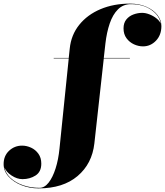

<svg xmlns="http://www.w3.org/2000/svg" viewBox="-265 -780 911 1060"><path d="M31.5 -460H114.5L120 -511.5Q127.5 -587 172.5 -643Q217.5 -699 290 -729.5Q362.5 -760 452.5 -760Q503 -760 542.2 -743Q581.5 -726 603.8 -697.8Q626 -669.5 626 -636Q626 -586.5 596 -555.2Q566 -524 524.5 -524Q499.5 -524 474.8 -535.2Q450 -546.5 433.5 -568.8Q417 -591 417 -623.5Q417 -653.5 432.5 -672.5Q448 -691.5 471.8 -700.2Q495.5 -709 520 -709Q539 -709 560.5 -700.5Q582 -692 599.2 -678.2Q616.5 -664.5 622.5 -649Q616 -693.5 570.5 -725.2Q525 -757 457.5 -757Q415 -757 386.2 -728.2Q357.5 -699.5 340.8 -650.5Q324 -601.5 317 -540L308 -460H452V-457.5H308L256 11.5Q243.5 124 163.2 192Q83 260 -52 260Q-102.5 260 -146.5 242.5Q-190.5 225 -217.8 194.8Q-245 164.5 -245 126Q-245 80.5 -214.8 52.2Q-184.5 24 -143 24Q-118 24 -93.5 35.2Q-69 46.5 -53 68.8Q-37 91 -37 123.5Q-37 168.5 -68.5 188.8Q-100 209 -141 209Q-171 209 -201.2 189Q-231.5 169 -241 143.5Q-234.5 176.5 -207 202.2Q-179.5 228 -137.8 242.5Q-96 257 -47 257Q-19 257 3.5 228.2Q26 199.5 41.8 150.2Q57.5 101 63.5 40L114.5 -457.5H31.5Z"/></svg>

Font: Bodoni* 72pt Fatface
Style: Regular
Weight: 900
Version: Version 2.3